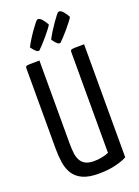

<svg xmlns="http://www.w3.org/2000/svg" viewBox="-172 -993 780 1076"><g transform="rotate(-20 218.5 -455.5)"><path d="M223.4 10Q163 10 127.2 -7.1Q91.3 -24.1 73.2 -53.7Q55 -83.3 49.2 -122Q43.4 -160.6 43.4 -204.3V-682.9Q43.4 -691.8 47 -695.1Q50.6 -698.4 67.9 -699.2Q85.2 -700 127 -700V-201.7Q127 -171.8 130.2 -146.5Q133.4 -121.3 143.6 -103Q153.7 -84.6 172.9 -74.9Q192.1 -65.2 223.4 -65.2Q249.6 -65.2 273.9 -70.6Q298.2 -76 311 -82.4V-683.2Q311 -692.1 314.8 -695.2Q318.6 -698.4 335.7 -699.2Q352.9 -700 393.3 -700V-26.2Q374.6 -13.9 328.6 -1.9Q282.5 10 223.4 10ZM145.7 -752.4Q136.7 -749.8 126.6 -758.8Q116.4 -767.8 109.4 -777.6Q102.3 -787.4 102.3 -787.4Q112.8 -807.9 127.1 -830.7Q141.3 -853.6 155.5 -873.4Q169.7 -893.2 180.3 -906.3Q190.9 -919.4 193.5 -920Q207.3 -923.9 222.5 -905.7Q237.7 -887.4 245.5 -871.2Q241.6 -863.4 229.7 -847.8Q217.8 -832.1 201.9 -813.1Q186 -794.1 170.5 -777.6Q155.1 -761.1 145.7 -752.4ZM271.6 -752.4Q262.6 -749.8 252.5 -758.8Q242.3 -767.8 235.6 -777.6Q228.9 -787.4 228.9 -787.4Q239.4 -807.9 253.6 -830.7Q267.9 -853.6 281.8 -873.4Q295.6 -893.2 306.2 -906.3Q316.8 -919.4 319.4 -920Q333.2 -923.9 348.4 -905.7Q363.6 -887.4 371.4 -871.2Q367.5 -863.4 355.6 -847.8Q343.8 -832.1 327.8 -813.1Q311.9 -794.1 296.4 -777.6Q281 -761.1 271.6 -752.4Z"/></g></svg>

Font: Yanone Kaffeesatz ExtraLight
Style: Regular
Weight: 200
Designer: Yanone (Cyrillic: Daniel Pouzeot, Huerta Tipografica, and Cyreal)
Foundry: Yanone
Version: Version 2.003